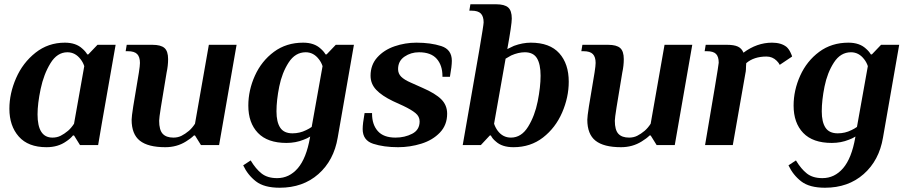

<svg xmlns="http://www.w3.org/2000/svg" viewBox="-20 -680 4263 900"><path d="M24 -170Q24 -242 55.5 -314Q87 -386 146.5 -433Q206 -480 284 -480Q336 -480 366 -452Q381 -439 389 -425H394L437 -470H522L457 -100L440 0H355L327 -45H322Q310 -30 290 -17Q252 10 198 10Q112 10 68 -40Q24 -90 24 -170ZM299 -67Q314 -80 327 -100L375 -370Q369 -388 358 -402Q333 -435 296 -435Q248 -435 216.5 -383.5Q185 -332 170.5 -263Q156 -194 156 -144Q156 -35 226 -35Q247 -35 264 -43.5Q281 -52 299 -67Z M597 -119Q597 -133 604.5 -181Q612 -229 631 -340Q636 -372 636 -385Q636 -413 623 -426.5Q610 -440 579 -440H569L574 -470H694Q734 -470 751 -455Q768 -440 768 -403Q768 -372 761 -340Q742 -227 734 -176.5Q726 -126 726 -114Q726 -71 742.5 -53Q759 -35 793 -35Q814 -35 831 -43.5Q848 -52 866 -67Q881 -80 894 -100L959 -470H1089L1007 0H922L894 -45H889Q875 -31 852 -17Q809 10 755 10Q674 10 635.5 -20.5Q597 -51 597 -119Z M1120 95 1155 72Q1179 112 1206.5 133.5Q1234 155 1279 155Q1336 155 1376 108.5Q1416 62 1433 -35L1434 -40Q1420 -31 1403 -25Q1366 -10 1323 -10Q1234 -10 1189 -57Q1144 -104 1144 -185Q1144 -257 1175 -325.5Q1206 -394 1264 -437Q1322 -480 1401 -480Q1453 -480 1483 -452Q1498 -439 1506 -425H1511L1554 -470H1639L1563 -35Q1545 72 1472.5 136Q1400 200 1291 200Q1218 200 1179.5 170Q1141 140 1120 95ZM1415 -70Q1430 -77 1441 -85L1492 -370Q1486 -388 1475 -402Q1450 -435 1413 -435Q1364 -435 1333 -387Q1302 -339 1289 -274.5Q1276 -210 1276 -158Q1276 -108 1293.5 -81.5Q1311 -55 1351 -55Q1385 -55 1415 -70Z M1680 -75Q1680 -100 1689 -150H1724V-147Q1724 -96 1751 -65.5Q1778 -35 1834 -35Q1877 -35 1912 -53Q1947 -71 1947 -111Q1947 -134 1927.5 -150Q1908 -166 1870 -184L1822 -206Q1770 -231 1743.5 -259Q1717 -287 1717 -325Q1717 -376 1748.5 -411Q1780 -446 1829.5 -463Q1879 -480 1932 -480Q1999 -480 2048.5 -464Q2098 -448 2098 -395Q2098 -370 2089 -320H2054V-323Q2054 -374 2027 -404.5Q2000 -435 1944 -435Q1906 -435 1876 -414.5Q1846 -394 1846 -356Q1846 -335 1860.5 -320.5Q1875 -306 1905 -293L1961 -268Q2021 -242 2048.5 -214.5Q2076 -187 2076 -147Q2076 -94 2042 -58.5Q2008 -23 1955 -6.5Q1902 10 1846 10Q1779 10 1729.5 -6Q1680 -22 1680 -75Z M2304 -17Q2288 -30 2281 -45H2276L2234 0H2149Q2205 -318 2226 -441Q2247 -564 2247 -575Q2247 -603 2234 -616.5Q2221 -630 2190 -630H2180L2185 -660H2305Q2345 -660 2362 -645Q2379 -630 2379 -593Q2379 -565 2358 -450Q2367 -455 2389 -465Q2430 -480 2468 -480Q2557 -480 2601.5 -430.5Q2646 -381 2646 -297Q2646 -224 2615 -152.5Q2584 -81 2525.5 -35.5Q2467 10 2387 10Q2333 10 2304 -17ZM2514 -325Q2514 -379 2497 -407Q2480 -435 2440 -435Q2410 -435 2376 -420L2350 -405L2296 -100Q2302 -82 2313 -67Q2337 -35 2375 -35Q2424 -35 2455.5 -86Q2487 -137 2500.5 -205Q2514 -273 2514 -325Z M2733 -119Q2733 -133 2740.5 -181Q2748 -229 2767 -340Q2772 -372 2772 -385Q2772 -413 2759 -426.5Q2746 -440 2715 -440H2705L2710 -470H2830Q2870 -470 2887 -455Q2904 -440 2904 -403Q2904 -372 2897 -340Q2878 -227 2870 -176.5Q2862 -126 2862 -114Q2862 -71 2878.5 -53Q2895 -35 2929 -35Q2950 -35 2967 -43.5Q2984 -52 3002 -67Q3017 -80 3030 -100L3095 -470H3225L3143 0H3058L3030 -45H3025Q3011 -31 2988 -17Q2945 10 2891 10Q2810 10 2771.5 -20.5Q2733 -51 2733 -119Z M3693 -415 3635 -376Q3631 -385 3621 -395Q3601 -415 3573 -415Q3514 -415 3478 -384Q3477 -379 3477 -369Q3477 -364 3476.5 -354Q3476 -344 3474 -336L3415 0H3285Q3326 -242 3331 -272Q3349 -380 3349 -386Q3349 -414 3336.5 -427Q3324 -440 3293 -440H3283L3288 -470H3387Q3421 -470 3439 -461.5Q3457 -453 3465 -433Q3528 -480 3599 -480Q3642 -480 3667 -460Q3678 -450 3685.5 -434Q3693 -418 3693 -415Z M3676 95 3711 72Q3735 112 3762.5 133.5Q3790 155 3835 155Q3892 155 3932 108.5Q3972 62 3989 -35L3990 -40Q3976 -31 3959 -25Q3922 -10 3879 -10Q3790 -10 3745 -57Q3700 -104 3700 -185Q3700 -257 3731 -325.5Q3762 -394 3820 -437Q3878 -480 3957 -480Q4009 -480 4039 -452Q4054 -439 4062 -425H4067L4110 -470H4195L4119 -35Q4101 72 4028.5 136Q3956 200 3847 200Q3774 200 3735.5 170Q3697 140 3676 95ZM3971 -70Q3986 -77 3997 -85L4048 -370Q4042 -388 4031 -402Q4006 -435 3969 -435Q3920 -435 3889 -387Q3858 -339 3845 -274.5Q3832 -210 3832 -158Q3832 -108 3849.5 -81.5Q3867 -55 3907 -55Q3941 -55 3971 -70Z"/></svg>

Font: Philosopher
Style: Bold Italic
Weight: 700
Italic angle: -10°
Designer: Jovanny Lemonad
Foundry: Jovanny Lemonad
Version: Version 2.000